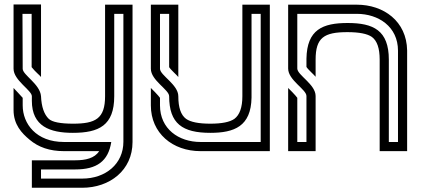

<svg xmlns="http://www.w3.org/2000/svg" viewBox="-20 -688 1915 874"><path d="M312.5 -125C255.2 -125 217.7 -132.3 202.1 -146.9C181.2 -166.7 168.8 -201 166.7 -250C162.4 -305.5 83.3 -346.6 83.3 -375L82.3 -625H124V-382.3C143.2 -358.2 159.3 -347.3 166.7 -337.5V-667.7H41.7V-375C41.7 -322.1 125 -276.8 125 -250V-229.2C125 -112.5 208 -83.3 311.5 -83.3C429.9 -83.3 500 -116.7 500 -250V-625H541.7V-42.7C541.7 57.9 461 125 354.2 125H166.7V83.3H322.9C420.1 83.3 472.8 46.4 486.5 -41.7H270.8C145 -41.7 83.3 -124.4 83.3 -208.3V-242.7C78.7 -248.5 44.3 -284.9 41.7 -287.5V-187.5C41.7 -120.6 79.2 -81.6 114.6 -52.1C155.2 -17.7 206.3 0 270.8 0H431.3C411 32.4 369.4 41.7 322.9 41.7H125V166.7H354.2C479.3 166.7 583.3 87.3 583.3 -41.7V-666.7H458.3V-250C458.3 -147.5 414.3 -125 312.5 -125Z M708.3 -375V-625H750V-382.3C757.1 -370.4 785.4 -345.9 791.7 -337.5V-666.7H666.7V-375C666.7 -321.8 750 -279.8 750 -250C750 -125 810.7 -83.3 937.5 -83.3C1046.7 -83.3 1122.8 -112.9 1125 -243.8V-625H1166.7V-41.7H892.7C793.2 -41.7 708.3 -101.5 708.3 -208.3V-242.7C705.2 -247.9 696.9 -256.2 685.4 -268.8L666.7 -287.5V-208.3C666.7 -81.5 765.8 0 892.7 0H1208.3V-666.7H1083.3V-250C1083.3 -199 1070.8 -164.6 1046.9 -146.9C1026 -132.3 989.6 -125 937.5 -125C884.4 -125 847.9 -132.3 827.1 -146.9C803.1 -164.6 791.7 -199 791.7 -250C791.7 -303.2 708.3 -345.2 708.3 -375Z M1375 -251V-41.7H1333.3V-242.7C1330.2 -247.9 1321.9 -256.2 1310.4 -268.8L1291.7 -287.5V0H1416.7V-251C1416.7 -304.2 1333.3 -346.2 1333.3 -376V-625H1604.2C1702.8 -625 1791.7 -566.7 1791.7 -457.3V-41.7H1750V-416.7C1750 -550 1679.4 -583.3 1562.5 -583.3C1448.8 -583.3 1377.2 -553.3 1375 -420.8V-383.3C1382.1 -371.5 1410.4 -346.9 1416.7 -338.5V-416.7C1416.7 -516.7 1455.1 -541.7 1561.5 -541.7C1614.6 -541.7 1652.1 -534.4 1672.9 -519.8C1696.9 -502.1 1708.3 -467.7 1708.3 -416.7V0H1833.3V-458.3C1831.2 -591.4 1726.4 -666.7 1604.2 -666.7H1291.7V-376C1291.7 -322.9 1375 -280.9 1375 -251Z"/></svg>

Font: Sportrop
Style: Regular
Weight: 500
Version: Version 0.9